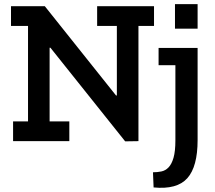

<svg xmlns="http://www.w3.org/2000/svg" viewBox="-20 -680 1034 925"><path d="M932 -5Q932 123 882.5 178.5Q833 234 720 223L717 150Q738 150 757.5 146Q777 142 792 126.5Q807 111 816 80Q825 49 825 -5V-366H744V-449H932ZM823 -660H932V-542H823ZM647 -555V0L583 1L223 -450H219V-95H314V0H43V-95H115V-555H33V-650H196L539 -220H543V-555H448V-650H722V-555Z"/></svg>

Font: Zilla Slab SemiBold
Style: Regular
Weight: 600
Designer: Typotheque.com
Foundry: Typotheque type foundry
Version: Version 1.1; 2017